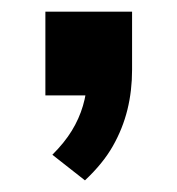

<svg xmlns="http://www.w3.org/2000/svg" viewBox="-20 -164 304 330"><path d="M126 146 70 102Q91 81 103.5 60.5Q116 40 122.5 18Q129 -4 130 -27L157 0H58V-144H207V-44Q207 -8 199 24.5Q191 57 174 87Q157 117 126 146Z"/></svg>

Font: Nunito Sans 10pt
Style: Bold
Weight: 700
Designer: Vernon Adams
Foundry: Vernon Adams
Version: Version 3.101;gftools[0.9.27]